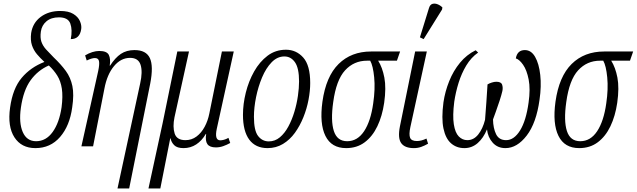

<svg xmlns="http://www.w3.org/2000/svg" viewBox="-20 -827 3598 1085"><path d="M180 10Q101 10 61.5 -51Q22 -112 37 -219Q52 -327 102.5 -387Q153 -447 231 -477Q208 -498 189 -520.5Q170 -543 160.5 -571.5Q151 -600 156 -640Q165 -698 210 -731.5Q255 -765 320 -765Q367 -765 394 -748.5Q421 -732 431.5 -708Q442 -684 439 -663Q431 -606 380 -606Q390 -658 377.5 -693.5Q365 -729 313 -729Q269 -729 242.5 -706.5Q216 -684 211 -649Q206 -614 214 -591Q222 -568 240 -548Q258 -528 283 -503Q325 -463 352 -426Q379 -389 389 -341Q399 -293 388 -220Q374 -116 319.5 -53Q265 10 180 10ZM184 -29Q240 -29 277.5 -81Q315 -133 328 -221Q336 -283 329.5 -326Q323 -369 303.5 -400Q284 -431 256 -457Q194 -430 153 -373.5Q112 -317 98 -218Q86 -133 108.5 -81Q131 -29 184 -29Z M644 238 772 -355Q787 -421 774.5 -460.5Q762 -500 715 -500Q663 -500 624 -453Q585 -406 570 -326L506 0H440L535 -426Q543 -464 539.5 -481.5Q536 -499 516 -499Q499 -499 470 -485L461 -514Q481 -526 501.5 -532.5Q522 -539 541 -539Q584 -539 595 -516.5Q606 -494 600 -456H602Q631 -501 663 -522.5Q695 -544 740 -544Q806 -544 827 -498.5Q848 -453 829 -355L710 238Z M819 238 899 -131 982 -536H1048L966 -164Q955 -110 967 -72.5Q979 -35 1028 -35Q1063 -35 1090.5 -55.5Q1118 -76 1136.5 -110.5Q1155 -145 1163 -186L1234 -536H1301L1205 -99Q1191 -34 1225 -34Q1233 -34 1245 -37Q1257 -40 1271 -48L1281 -19Q1261 -8 1241 -1Q1221 6 1200 6Q1165 6 1152 -12.5Q1139 -31 1145 -70H1143Q1121 -32 1089 -11Q1057 10 1017 10Q981 10 964.5 -6.5Q948 -23 944 -45H942L886 238Z M1492 10Q1424 10 1388.5 -38Q1353 -86 1353 -178Q1353 -239 1369 -303.5Q1385 -368 1416 -423Q1447 -478 1492 -512Q1537 -546 1596 -546Q1654 -546 1693.5 -502Q1733 -458 1733 -358Q1733 -314 1723.5 -263.5Q1714 -213 1694.5 -164.5Q1675 -116 1646.5 -76.5Q1618 -37 1579 -13.5Q1540 10 1492 10ZM1499 -28Q1534 -28 1561.5 -51Q1589 -74 1609.5 -112Q1630 -150 1643.5 -195Q1657 -240 1663.5 -285Q1670 -330 1670 -367Q1670 -442 1647 -475Q1624 -508 1587 -508Q1547 -508 1515 -475Q1483 -442 1461 -389.5Q1439 -337 1427 -278Q1415 -219 1415 -167Q1415 -89 1438.5 -58.5Q1462 -28 1499 -28Z M1936 10Q1853 10 1819 -59Q1785 -128 1802 -252Q1822 -395 1893.5 -465.5Q1965 -536 2077 -536H2241L2223 -484H2117Q2141 -446 2152 -388.5Q2163 -331 2151 -246Q2140 -171 2112.5 -113.5Q2085 -56 2041 -23Q1997 10 1936 10ZM1942 -29Q2000 -29 2037.5 -85.5Q2075 -142 2089 -243Q2101 -324 2094.5 -390Q2088 -456 2072 -484H2054Q1980 -484 1930 -429.5Q1880 -375 1863 -250Q1848 -145 1866.5 -87Q1885 -29 1942 -29Z M2319 10Q2267 10 2247 -18.5Q2227 -47 2240 -113L2326 -536H2392L2299 -109Q2290 -67 2297.5 -48.5Q2305 -30 2336 -30Q2361 -30 2390 -44L2399 -15Q2380 -4 2360.5 3Q2341 10 2319 10ZM2374 -606 2353 -616 2404 -781Q2410 -801 2423.5 -805Q2437 -809 2452.5 -803Q2468 -797 2480 -785L2478 -773Z M2486 -249Q2495 -310 2518.5 -368.5Q2542 -427 2579.5 -472.5Q2617 -518 2668 -543L2682 -530Q2642 -502 2615 -457Q2588 -412 2571.5 -359Q2555 -306 2547 -252Q2537 -173 2544.5 -125Q2552 -77 2572.5 -56Q2593 -35 2621 -35Q2657 -35 2682.5 -67Q2708 -99 2721 -150Q2725 -197 2728.5 -250Q2732 -303 2735 -350Q2745 -356 2759 -360.5Q2773 -365 2785 -365Q2812 -365 2817.5 -348.5Q2823 -332 2819 -313Q2814 -291 2803.5 -258.5Q2793 -226 2782 -196Q2771 -166 2766 -152Q2767 -102 2783.5 -68.5Q2800 -35 2840 -35Q2885 -35 2919 -90Q2953 -145 2967 -247Q2978 -324 2967.5 -377.5Q2957 -431 2936 -461Q2915 -491 2895 -497Q2903 -544 2946 -544Q2982 -544 3004 -505.5Q3026 -467 3033 -403.5Q3040 -340 3029 -264Q3011 -132 2956.5 -61Q2902 10 2836 10Q2792 10 2764.5 -20.5Q2737 -51 2732 -96Q2712 -47 2679.5 -18.5Q2647 10 2604 10Q2560 10 2529 -17Q2498 -44 2486 -101Q2474 -158 2486 -249Z M3253 10Q3170 10 3136 -59Q3102 -128 3119 -252Q3139 -395 3210.5 -465.5Q3282 -536 3394 -536H3558L3540 -484H3434Q3458 -446 3469 -388.5Q3480 -331 3468 -246Q3457 -171 3429.5 -113.5Q3402 -56 3358 -23Q3314 10 3253 10ZM3259 -29Q3317 -29 3354.5 -85.5Q3392 -142 3406 -243Q3418 -324 3411.5 -390Q3405 -456 3389 -484H3371Q3297 -484 3247 -429.5Q3197 -375 3180 -250Q3165 -145 3183.5 -87Q3202 -29 3259 -29Z"/></svg>

Font: Noto Serif ExtraCondensed Light
Style: Italic
Weight: 300
Width: 2
Italic angle: -12°
Designer: Monotype Design Team
Foundry: Monotype Imaging Inc.
Version: Version 2.014; ttfautohint (v1.8.4.7-5d5b)